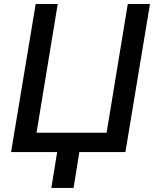

<svg xmlns="http://www.w3.org/2000/svg" viewBox="-20 -747 761 943"><path d="M34.4 0 155.2 -727.3H263.5L159.4 -95.2H503.6L607.6 -727.3H716.6L595.9 0H369.7L341.3 176.1H232.2L260.7 0Z"/></svg>

Font: Inter UI Medium
Style: Italic
Weight: 500
Italic angle: 9.39999°
Designer: Rasmus Andersson
Foundry: rsms
Version: 3.2;8d6f07862